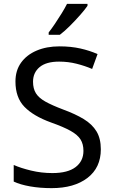

<svg xmlns="http://www.w3.org/2000/svg" viewBox="-20 -964 589 994"><path d="M502 -191Q502 -96 433 -43Q364 10 247 10Q187 10 136 1Q85 -8 51 -24V-110Q87 -94 140.5 -81Q194 -68 251 -68Q331 -68 371.5 -99Q412 -130 412 -183Q412 -218 397 -242Q382 -266 345.5 -286.5Q309 -307 244 -330Q153 -363 106.5 -411Q60 -459 60 -542Q60 -599 89 -639.5Q118 -680 169.5 -702Q221 -724 288 -724Q347 -724 396 -713Q445 -702 485 -684L457 -607Q420 -623 376.5 -634Q333 -645 286 -645Q219 -645 185 -616.5Q151 -588 151 -541Q151 -505 166 -481Q181 -457 215 -438Q249 -419 307 -397Q370 -374 413.5 -347.5Q457 -321 479.5 -284Q502 -247 502 -191ZM433 -934Q421 -916 396 -887.5Q371 -859 342.5 -830.5Q314 -802 290 -784H232V-796Q247 -815 264.5 -841Q282 -867 299 -894.5Q316 -922 327 -944H433Z"/></svg>

Font: Noto Sans Limbu
Style: Regular
Weight: 400
Designer: Monotype Design Team
Foundry: Monotype Imaging Inc.
Version: Version 2.004; ttfautohint (v1.8.4.7-5d5b)